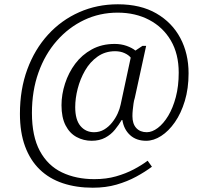

<svg xmlns="http://www.w3.org/2000/svg" viewBox="-20 -734 961 896"><path d="M413 142Q336 142 273 121Q210 100 165.5 57Q121 14 97 -51Q73 -116 73 -203Q73 -317 107.5 -410.5Q142 -504 204 -572Q266 -640 349.5 -677Q433 -714 530 -714Q636 -714 709.5 -671.5Q783 -629 821.5 -556.5Q860 -484 860 -392Q860 -321 842.5 -263Q825 -205 796 -163.5Q767 -122 732 -99.5Q697 -77 662 -77Q616 -77 587 -103.5Q558 -130 551 -174H548Q535 -152 516.5 -129Q498 -106 471 -91.5Q444 -77 408 -77Q370 -77 337.5 -94.5Q305 -112 286 -149Q267 -186 267 -243Q267 -293 283.5 -344Q300 -395 331 -436.5Q362 -478 408.5 -503.5Q455 -529 515 -529Q545 -529 570.5 -520Q596 -511 612 -498L645 -520H662L609 -277Q605 -265 603 -250Q601 -235 599.5 -220.5Q598 -206 598 -192Q598 -156 616 -136.5Q634 -117 665 -117Q690 -117 716.5 -137Q743 -157 765 -193.5Q787 -230 800.5 -281Q814 -332 814 -395Q814 -482 777.5 -544.5Q741 -607 676.5 -641Q612 -675 529 -675Q445 -675 372.5 -640.5Q300 -606 245 -543.5Q190 -481 159.5 -395.5Q129 -310 129 -207Q129 -98 166 -29.5Q203 39 269 70.5Q335 102 420 102Q476 102 521.5 89Q567 76 604 56.5Q641 37 669 16L689 44Q657 68 615.5 90.5Q574 113 524 127.5Q474 142 413 142ZM419 -117Q445 -117 466 -129.5Q487 -142 503 -162Q519 -182 529 -204Q539 -226 543 -246L590 -465Q581 -477 561.5 -486Q542 -495 517 -495Q471 -495 435.5 -470Q400 -445 377 -405Q354 -365 342.5 -320Q331 -275 331 -234Q331 -175 355.5 -146Q380 -117 419 -117Z"/></svg>

Font: Noto Serif Hebrew Light
Style: Regular
Weight: 300
Version: Version 2.003